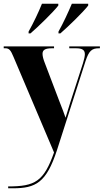

<svg xmlns="http://www.w3.org/2000/svg" viewBox="-22 -786 558 1034"><path d="M132 -616V-606H142C186 -644 265 -721 292 -756V-766H204C186 -721 158 -662 132 -616ZM293 -616V-606H303C347 -644 426 -721 453 -756V-766H365C346 -721 319 -662 293 -616ZM22 218V228H48C170 228 228 198 285 22L439 -458C457 -512 472 -526 511 -526H516V-536H351V-526H387C421 -526 435 -517 435 -494C435 -483 431 -466 425 -446L356 -233C348 -207 340 -181 331 -152C323 -176 313 -202 298 -240L220 -445C212 -465 207 -483 207 -496C207 -517 221 -526 258 -526H269V-536H-2V-526H7C28 -526 36 -515 51 -479L269 35C214 191 167 218 22 218Z"/></svg>

Font: Noto Serif Display Condensed ExtraBold
Style: Regular
Weight: 800
Width: 3
Designer: Monotype Design Team
Foundry: Monotype Imaging Inc.
Version: Version 2.009